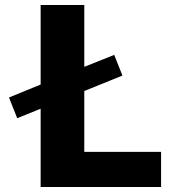

<svg xmlns="http://www.w3.org/2000/svg" viewBox="-20 -750 717 770"><path d="M49 -276 16 -359 143 -411V-730H318V-482L438 -530L471 -447L318 -385V-141H626V0H143V-314Z"/></svg>

Font: M PLUS 1p ExtraBold
Style: Regular
Weight: 800
Version: Version 1.062